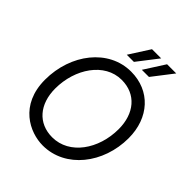

<svg xmlns="http://www.w3.org/2000/svg" viewBox="-246 -1046 1199 1199"><g transform="rotate(45 354.0 -446.0)"><path d="M337 8C536 8 684 -181 684 -404C684 -584 570 -709 401 -709C203 -709 56 -520 56 -293C56 -70 221 8 337 8ZM342 -70C218 -70 140 -161 140 -299C140 -473 245 -631 396 -631C523 -631 600 -537 600 -400C600 -223 494 -70 342 -70ZM370 -764 475 -900H394L307 -764ZM503 -764 608 -900H527L440 -764Z"/></g></svg>

Font: Fixel Text 20240404
Style: Italic
Weight: 400
Width: 4
Italic angle: -10°
Designer: AlfaBravo + MacPaw
Foundry: Kyrylo Tkachov, Marchela Mozhyna, Serhii Makarenko, Maria Weinstein, Zakhar Kryvoshyya
Version: Version 1.211;Glyphs 3.2 (3225)